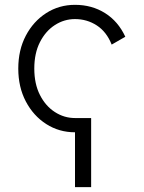

<svg xmlns="http://www.w3.org/2000/svg" viewBox="-20 -536 591 790"><path d="M288.6 8.3Q223.1 8.3 170.2 -25.6Q117.2 -59.6 86.2 -118.7Q55.2 -177.7 55.2 -253.9Q55.2 -330.1 86.2 -389.2Q117.2 -448.2 170.2 -482.2Q223.1 -516.1 288.6 -516.1Q357.9 -516.1 412.1 -482.2Q466.3 -448.2 495.6 -384.8L439.5 -352.5Q418.5 -405.3 378.2 -431.4Q337.9 -457.5 288.6 -457.5Q244.1 -457.5 205.8 -432.9Q167.5 -408.2 144.3 -362.5Q121.1 -316.9 121.1 -253.9Q121.1 -190.9 144.3 -145.3Q167.5 -99.6 205.8 -75Q244.1 -50.3 288.6 -50.3H355V233.9H288.6Z"/></svg>

Font: Giphurs Light
Style: Regular
Weight: 300
Version: Version 0.920; ttfautohint (v1.8.4.7-5d5b)